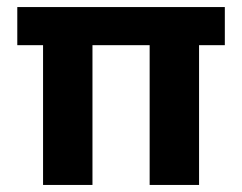

<svg xmlns="http://www.w3.org/2000/svg" viewBox="-20 -524 687 544"><path d="M102 0V-396H29V-504H617V-396H544V0H404V-396H242V0Z"/></svg>

Font: DM Sans ExtraBold
Style: Regular
Weight: 800
Designer: Colophon Foundry, Jonny Pinhorn
Foundry: Colophon Foundry
Version: Version 4.004; ttfautohint (v1.8.4.7-5d5b)